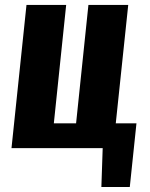

<svg xmlns="http://www.w3.org/2000/svg" viewBox="-20 -598 604 775"><path d="M389.2 156.7 394.5 0H26.4L86.9 -578.1H247.1L197.3 -100.1H287.1L336.9 -578.1H497.6L447.3 -100.1H530.8L503.9 156.7Z"/></svg>

Font: Oswald
Style: Bold
Weight: 700
Designer: Vernon Adams
Foundry: Vernon Adams
Version: 3.0; ttfautohint (v0.94.23-7a4d-dirty) -l 8 -r 50 -G 200 -x 